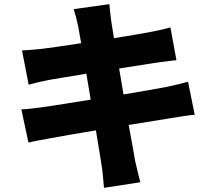

<svg xmlns="http://www.w3.org/2000/svg" viewBox="-20 -835 1040 925"><path d="M886 -441C857 -433 815 -423 776 -415C734 -407 659 -394 575 -380L554 -505L726 -532C758 -536 804 -543 830 -545L801 -703C773 -695 728 -685 695 -679C664 -673 601 -663 529 -651C523 -689 518 -718 516 -733C512 -758 509 -795 507 -815L335 -791C343 -766 350 -741 356 -711L371 -627C289 -614 217 -604 184 -600C153 -596 121 -594 86 -592L118 -427C152 -436 180 -443 216 -450C243 -455 314 -466 396 -480L417 -355C324 -340 238 -326 195 -320C161 -315 111 -309 83 -308L117 -148C140 -154 178 -161 223 -169C263 -177 348 -191 442 -207C455 -131 465 -67 470 -35C475 -5 477 31 481 70L656 43C647 8 638 -29 631 -60C625 -95 614 -158 600 -233C684 -247 759 -259 804 -266C842 -272 888 -280 918 -282Z"/></svg>

Font: Noto Sans Korean Black
Style: Bold
Weight: 900
Designer: Ryoko NISHIZUKA (kana & ideographs); Paul D. Hunt (Latin, Greek & Cyrillic); Wenlong ZHANG (bopomofo); Sandoll Communica
Foundry: Adobe Systems Incorporated
Version: Version 1.000;PS 1;hotconv 1.0.78;makeotf.lib2.5.61930